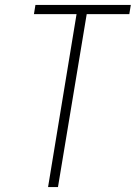

<svg xmlns="http://www.w3.org/2000/svg" viewBox="-20 -755 548 775"><path d="M174 0 289 -698H117L123 -735H508L502 -698H330L214 0Z"/></svg>

Font: Iosevka SS04 Extralight
Style: Italic
Weight: 200
Italic angle: -9°
Monospace: yes
Designer: Belleve Invis
Foundry: Belleve Invis
Version: Version 19.0.0; ttfautohint (v1.8.4)